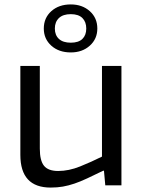

<svg xmlns="http://www.w3.org/2000/svg" viewBox="-20 -838 645 868"><path d="M300 -601Q246 -601 212 -631.5Q178 -662 178 -709Q178 -757 212 -787.5Q246 -818 300 -818Q352 -818 386 -787.5Q420 -757 420 -709Q420 -662 386 -631.5Q352 -601 300 -601ZM300 -645Q335 -645 352.5 -662Q370 -679 370 -709Q370 -739 352.5 -756.5Q335 -774 300 -774Q265 -774 246.5 -756.5Q228 -739 228 -709Q228 -679 246.5 -662Q265 -645 300 -645ZM209 10Q72 10 72 -138V-540H160V-166Q160 -112 179 -88.5Q198 -65 243 -65Q291 -65 342 -85.5Q393 -106 441 -130V-540H529V0H456L450 -66H446Q405 -46 374 -31.5Q343 -17 316.5 -8Q290 1 264.5 5.5Q239 10 209 10Z"/></svg>

Font: Encode Sans
Style: Regular
Weight: 400
Designer: Pablo Impallari, Andres Torresi
Foundry: Pablo Impallari, Andres Torresi
Version: Version 1.000; ttfautohint (v1.00) -l 8 -r 50 -G 200 -x 14 -